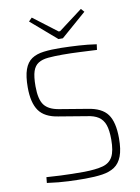

<svg xmlns="http://www.w3.org/2000/svg" viewBox="-97 -953 750 1028"><g transform="rotate(-10 278.0 -438.5)"><path d="M275 -701Q323 -700 371.5 -697Q420 -694 467 -687L463 -657Q419 -659 371.5 -661.5Q324 -664 276 -664Q231 -664 198.5 -661Q166 -658 145 -645Q124 -632 114.5 -603.5Q105 -575 105 -522Q105 -451 128.5 -420Q152 -389 208 -380L358 -355Q435 -344 466 -301.5Q497 -259 497 -171Q497 -110 483 -73.5Q469 -37 442 -19Q415 -1 375 5Q335 11 281 11Q242 11 191 9Q140 7 75 -2L78 -33Q122 -30 154.5 -28.5Q187 -27 217 -26.5Q247 -26 283 -26Q346 -27 383.5 -37Q421 -47 438 -78Q455 -109 455 -171Q455 -222 444.5 -251.5Q434 -281 410.5 -296.5Q387 -312 348 -317L198 -342Q124 -353 93.5 -396.5Q63 -440 63 -523Q63 -584 76 -620.5Q89 -657 115 -674.5Q141 -692 181.5 -697Q222 -702 275 -701ZM416 -888 432 -870 294 -750H270L131 -870L149 -888L278 -790H286Z"/></g></svg>

Font: Exo 2 ExtraLight
Style: Regular
Weight: 250
Designer: Natanael Gama
Foundry: Natanael Gama
Version: Version 2.010